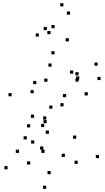

<svg xmlns="http://www.w3.org/2000/svg" viewBox="-20 -954 660 1203"><path d="M530.2 -356.2V-376.2H510.2V-356.2ZM476.8 -455.6V-475.6H456.8V-455.6ZM472.3 -481.8V-501.8H452.3V-481.8ZM303.4 -536.2V-556.2H283.4V-536.2ZM53.1 -350.7V-370.7H33.1V-350.7ZM272.5 -181.8V-201.8H252.5V-181.8ZM472.9 -442.4V-462.4H452.9V-442.4ZM610.3 -452.3V-472.3H590.3V-452.3ZM591.8 -542.1V-562.1H571.8V-542.1ZM438.6 -492.4V-512.4H418.6V-492.4ZM169.2 -155.7V-175.7H149.2V-155.7ZM147.8 -80.3V-100.3H127.8V-80.3ZM259.2 3.9V-16.1H239.2V3.9ZM386.6 29V9H366.6V29ZM467.2 72.9V52.9H447.2V72.9ZM297.8 137.6V117.6H277.8V137.6ZM169.4 77V57H149.4V77ZM251.3 -16.3V-36.3H231.3V-16.3ZM194.7 -54.3V-74.3H174.7V-54.3ZM98.9 3.9V-16.1H78.9V3.9ZM27.4 106.8V86.8H7.4V106.8ZM269.3 229.4V209.4H249.3V229.4ZM600.3 36.6V16.6H580.3V36.6ZM457.8 -84.8V-104.8H437.8V-84.8ZM286.5 -115.8V-135.8H266.5V-115.8ZM257.2 -157.8V-177.8H237.2V-157.8ZM270.3 -204.4V-224.4H250.3V-204.4ZM193.6 -215.8V-235.8H173.6V-215.8ZM378.3 -287.6V-307.6H358.3V-287.6ZM308.6 -272.8V-292.8H288.6V-272.8ZM191.3 -369.5V-389.5H171.3V-369.5ZM207.5 -426.9V-446.9H187.5V-426.9ZM277.2 -441.7V-461.7H257.2V-441.7ZM394.5 -345V-365H374.5V-345ZM273.6 -765.1V-785.1H253.6V-765.1ZM296.6 -739.6V-759.6H276.6V-739.6ZM418.9 -862.2V-882.2H398.9V-862.2ZM377.2 -913.9V-933.9H357.2V-913.9ZM223.7 -724.4V-744.4H203.7V-724.4ZM321.8 -613.1V-633.1H301.8V-613.1ZM411.4 -694.8V-714.8H391.4V-694.8ZM322.3 -777.2V-797.2H302.3V-777.2Z"/></svg>

Font: Monaspace Argon Dots Var
Style: Regular
Weight: 400
Designer: Riley Cran and the Lettermatic Team
Version: Version 1.100 (Monaspace Argon Dots)